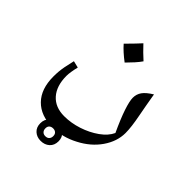

<svg xmlns="http://www.w3.org/2000/svg" viewBox="-199 -502 985 985"><g transform="rotate(45 293.0 -9.5)"><path d="M249 262Q164 262 116 213Q68 164 68 74Q68 54 69.5 37Q71 20 75 -1.5Q79 -23 87 -56L124 -47Q113 -1 113 24Q113 97 149.5 138Q186 179 251 179Q301 179 351.5 162.5Q402 146 442 117.5Q482 89 498 54Q465 -17 449 -65Q433 -113 433 -137Q433 -163 447.5 -183.5Q462 -204 498 -226Q500 -215 503 -196.5Q506 -178 510.5 -153.5Q515 -129 521 -97Q528 -61 531.5 -32.5Q535 -4 535 17Q535 78 496 134.5Q457 191 389 226Q355 244 320 253Q285 262 249 262ZM276 -235Q232 -268 204 -300Q230 -326 247 -344Q264 -362 274 -373Q290 -356 306.5 -339.5Q323 -323 340 -308Q329 -292 312.5 -273.5Q296 -255 276 -235ZM255 354Q227 354 208.5 337Q190 320 190 291Q190 262 208.5 245.5Q227 229 256 229Q284 229 303 245.5Q322 262 322 290Q322 320 303 337Q284 354 255 354ZM255 320Q269 320 276.5 312Q284 304 284 291Q284 277 276 270Q268 263 256 263Q243 263 235 270Q227 277 227 291Q227 304 234.5 312Q242 320 255 320Z"/></g></svg>

Font: Noto Naskh Arabic
Style: Regular
Weight: 400
Designer: Monotype Design Team, David Williams, Mohamad Dakak and Nizar Qandah
Foundry: Monotype Imaging Inc.
Version: Version 2.013